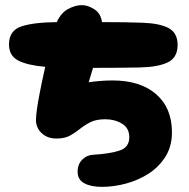

<svg xmlns="http://www.w3.org/2000/svg" viewBox="-20 -729 736 747"><path d="M376 -2Q334 -2 308 -16Q282 -30 282 -61Q282 -90 300 -108Q318 -126 344 -127Q409 -131 446 -143.5Q483 -156 483 -195Q483 -231 454.5 -248Q426 -265 390 -265Q354 -265 331.5 -253.5Q309 -242 291 -227.5Q273 -213 252.5 -201.5Q232 -190 199 -190Q164 -190 141.5 -211.5Q119 -233 120 -265Q121 -295 131.5 -351.5Q142 -408 156 -469Q87 -475 51 -493.5Q15 -512 15 -556Q15 -610 62.5 -626Q110 -642 201 -643Q217 -679 245 -694Q273 -709 298 -709Q322 -709 347 -693Q372 -677 377 -643Q470 -643 536 -640.5Q602 -638 636.5 -619.5Q671 -601 671 -554Q671 -505 633 -486.5Q595 -468 523 -466.5Q451 -465 348 -465H342Q337 -450 333 -435.5Q329 -421 325 -409Q346 -412 369.5 -414Q393 -416 418 -416Q526 -416 587.5 -362.5Q649 -309 649 -214Q649 -160 624 -120Q599 -80 559 -54Q519 -28 471 -15Q423 -2 376 -2Z"/></svg>

Font: Cherry Bomb One
Style: Regular
Weight: 400
Designer: satsuyako
Foundry: satsuyako
Version: Version 4.100; ttfautohint (v1.8.3)